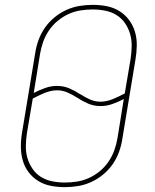

<svg xmlns="http://www.w3.org/2000/svg" viewBox="-20 -763 640 791"><path d="M247 8Q217 8 189 2.5Q161 -3 137.5 -17.5Q114 -32 97.5 -54Q81 -76 73.5 -103Q66 -130 66 -159.5Q66 -189 71 -218L125 -544Q129 -571 138.5 -597.5Q148 -624 164.5 -648Q181 -672 204 -691Q227 -710 253.5 -722Q280 -734 307.5 -738.5Q335 -743 362 -743Q392 -743 420 -737.5Q448 -732 471.5 -717.5Q495 -703 511.5 -681Q528 -659 536 -632Q544 -605 543.5 -575.5Q543 -546 538 -517L484 -191Q480 -164 470.5 -137.5Q461 -111 444.5 -87Q428 -63 405 -44Q382 -25 355.5 -13Q329 -1 301.5 3.5Q274 8 247 8ZM394 -344Q407 -344 420 -347Q433 -350 445.5 -355Q458 -360 470 -366Q482 -372 494 -378L518 -520Q522 -546 522.5 -572.5Q523 -599 516 -623Q509 -647 495 -667.5Q481 -688 460 -701Q439 -714 413.5 -719Q388 -724 362 -724Q337 -724 311.5 -720Q286 -716 262 -705Q238 -694 217 -676.5Q196 -659 181 -636.5Q166 -614 157.5 -589.5Q149 -565 145 -541L119 -380Q142 -392 166 -400.5Q190 -409 215 -409Q242 -409 265.5 -399Q289 -389 310 -375H311Q329 -363 350 -353.5Q371 -344 394 -344ZM247 -11Q272 -11 297.5 -15Q323 -19 347 -30Q371 -41 392 -58.5Q413 -76 428 -98.5Q443 -121 451.5 -145.5Q460 -170 464 -194L490 -355Q467 -343 443 -334.5Q419 -326 394 -326Q367 -326 343.5 -336Q320 -346 299 -360Q280 -372 259 -381.5Q238 -391 215 -391Q202 -391 189 -388Q176 -385 163.5 -380Q151 -375 139 -369Q127 -363 115 -357L91 -215Q87 -189 86.5 -162.5Q86 -136 93 -112Q100 -88 114 -67.5Q128 -47 149 -34Q170 -21 195.5 -16Q221 -11 247 -11Z"/></svg>

Font: Iosevka SS04 Th Ex Obl
Style: Regular
Weight: 100
Width: 7
Italic angle: -9°
Monospace: yes
Designer: Belleve Invis
Foundry: Belleve Invis
Version: Version 19.0.0; ttfautohint (v1.8.4)